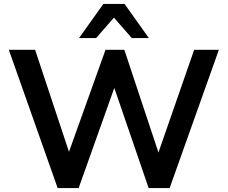

<svg xmlns="http://www.w3.org/2000/svg" viewBox="-20 -959 1161 979"><path d="M274 0 25 -705H159L351 -127H311L518 -705H614L806 -127H769L970 -705H1096L845 0H738L552 -542H574L381 0ZM383 -765 507 -939H615L739 -765H652L561 -869L470 -765Z"/></svg>

Font: Mulish ExtraLight
Style: Bold
Weight: 700
Version: Version 3.603